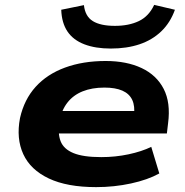

<svg xmlns="http://www.w3.org/2000/svg" viewBox="-20 -756 757 787"><path d="M374 11Q255 11 180 -24.5Q105 -60 75.5 -124Q46 -188 62 -272Q79 -348 126 -400Q173 -452 246.5 -479Q320 -506 413 -506Q499 -506 560.5 -477Q622 -448 651 -391.5Q680 -335 669 -251L664 -209H192L205 -301H554L529 -281Q534 -321 522 -346.5Q510 -372 481.5 -384.5Q453 -397 408 -397Q357 -397 318.5 -381.5Q280 -366 256 -335Q232 -304 224 -259V-256Q216 -209 228.5 -177Q241 -145 281 -128.5Q321 -112 395 -112Q453 -112 507 -123.5Q561 -135 600 -154L633 -45Q586 -19 517 -4Q448 11 374 11ZM434 -557Q371 -557 325.5 -574.5Q280 -592 256.5 -627Q233 -662 231 -716L324 -735Q329 -689 360.5 -669.5Q392 -650 451 -650Q508 -650 549 -669.5Q590 -689 612 -736L697 -716Q678 -663 641 -627.5Q604 -592 552 -574.5Q500 -557 434 -557Z"/></svg>

Font: Nunito Sans 10pt Expanded ExtraBold
Style: Italic
Weight: 800
Width: 7
Italic angle: -9°
Designer: Vernon Adams
Foundry: Vernon Adams
Version: Version 3.101;gftools[0.9.27]